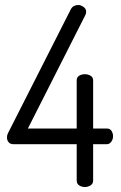

<svg xmlns="http://www.w3.org/2000/svg" viewBox="-20 -751 484 771"><path d="M288 -172H34Q21 -172 14.5 -180Q8 -188 8 -199Q8 -209 12 -216L263 -711Q268 -722 276.5 -726.5Q285 -731 294 -731Q304 -731 315 -723.5Q326 -716 326 -704Q326 -698 323 -691L92 -235H288V-428Q288 -441 298 -447Q308 -453 321 -453Q333 -453 343.5 -447Q354 -441 354 -428V-235H409Q422 -235 428 -225Q434 -215 434 -204Q434 -192 427 -182Q420 -172 409 -172H354V-26Q354 -13 343.5 -6.5Q333 0 321 0Q308 0 298 -6.5Q288 -13 288 -26Z"/></svg>

Font: AkaAcidDosis
Style: Regular
Weight: 400
Designer: Edgar Tolentino, Pablo Impallari, Igino Marini, Aka-Acid
Foundry: Edgar Tolentino, Pablo Impallari, Igino Marini, Cyberella
Version: Version 1.007